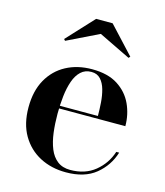

<svg xmlns="http://www.w3.org/2000/svg" viewBox="-107 -775 743 866"><g transform="rotate(15 265.0 -342.0)"><path d="M281 10Q213 10 159.2 -18.2Q105.5 -46.5 74.2 -100Q43 -153.5 43 -230Q43 -306.5 73 -360Q103 -413.5 155.8 -441.8Q208.5 -470 276.5 -470Q350.5 -470 396.8 -440.2Q443 -410.5 465 -362.8Q487 -315 487 -260.5H110V-273H355.5Q355.5 -302.5 353.2 -334.8Q351 -367 343.2 -394.8Q335.5 -422.5 319.5 -440Q303.5 -457.5 276.5 -457.5Q247 -457.5 227.5 -439.2Q208 -421 197 -389.5Q186 -358 181.5 -318.5Q177 -279 177 -236Q177 -190 182.2 -148.2Q187.5 -106.5 200.5 -74.5Q213.5 -42.5 237.2 -24Q261 -5.5 297.5 -5.5Q366.5 -5.5 412.8 -43.2Q459 -81 477.5 -138H491Q471.5 -74.5 419.8 -32.2Q368 10 281 10ZM124.5 -562 118.5 -569 234.5 -694H311.5L427.5 -569L421 -562L272.5 -634Z"/></g></svg>

Font: Bodoni Moda 18pt SemiBold
Style: Regular
Weight: 600
Designer: Owen Earl
Foundry: indestructible type
Version: Version 2.005